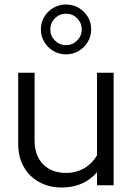

<svg xmlns="http://www.w3.org/2000/svg" viewBox="-20 -825 589 855"><path d="M255 10Q198 10 154 -14.5Q110 -39 85.5 -82.5Q61 -126 61 -184V-501H134V-199Q134 -132 172 -93.5Q210 -55 274 -55Q319 -55 354.5 -75.5Q390 -96 412 -133V-501H486V0H412V-58Q353 10 255 10ZM274 -583Q243 -583 217.5 -598Q192 -613 177 -638.5Q162 -664 162 -694Q162 -725 177 -750Q192 -775 217.5 -790Q243 -805 274 -805Q305 -805 330.5 -790Q356 -775 371 -750Q386 -725 386 -694Q386 -664 371 -638.5Q356 -613 330.5 -598Q305 -583 274 -583ZM274 -624Q303 -624 323.5 -644.5Q344 -665 344 -694Q344 -723 323.5 -743.5Q303 -764 274 -764Q245 -764 224.5 -743.5Q204 -723 204 -694Q204 -665 224.5 -644.5Q245 -624 274 -624Z"/></svg>

Font: Red Hat Display Variable
Style: Regular
Weight: 400
Designer: Pentagram, MCKL
Foundry: Pentagram, MCKL
Version: Version 1.021